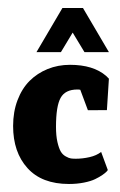

<svg xmlns="http://www.w3.org/2000/svg" viewBox="-20 -452 299 479"><path d="M132 -322 161.3 -370.7 190.7 -322H251.7L187 -432H135.7L71 -322ZM249 -27.7 232.3 -73Q221 -64 203.5 -60Q186 -56 169.3 -56Q162 -56 157 -56.7Q152 -57.3 144.2 -61.7Q136.3 -66 131.7 -73.8Q127 -81.7 123.3 -97.5Q119.7 -113.3 119.7 -135.7Q119.7 -187 131.2 -207.8Q142.7 -228.7 173 -228.7Q177.7 -228.7 180.3 -228L199.3 -177L246.7 -177.3L251.7 -255.7Q251.7 -255.7 244.7 -262.7Q212.7 -290.3 154.7 -290.3Q124.7 -290.3 98.8 -279.8Q73 -269.3 53.8 -250.2Q34.7 -231 23.7 -202Q12.7 -173 12.7 -137.7Q12.7 -72.3 48.5 -32.7Q84.3 7 152 7Q172 7 189.5 3.5Q207 0 217.5 -5.2Q228 -10.3 235.5 -15.5Q243 -20.7 246 -24Z"/></svg>

Font: Jomhuria
Style: Regular
Weight: 400
Designer: Arabic design by Kourosh Beigpour, Latin design by Eben Sorkin, engineering by Lasse Fister and Khaled Hosney
Version: Version 1.0000